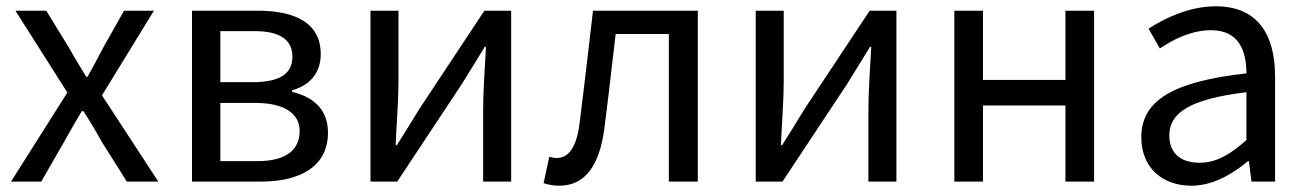

<svg xmlns="http://www.w3.org/2000/svg" viewBox="-20 -577 4152 610"><path d="M15 0H111L184 -127C203 -160 221 -193 240 -224H245C265 -193 285 -160 303 -127L383 0H483L304 -274L469 -543H374L307 -424C291 -393 275 -363 258 -333H254C236 -363 217 -393 200 -424L127 -543H29L194 -283Z M590 0H807C933 0 1022 -47 1022 -156C1022 -234 969 -271 908 -285V-290C964 -306 999 -345 999 -405C999 -504 918 -543 799 -543H590ZM680 -316V-478H790C873 -478 909 -448 909 -397C909 -346 874 -316 783 -316ZM680 -65V-250H791C884 -250 932 -216 932 -161C932 -100 888 -65 797 -65Z M1157 0H1242L1448 -311C1468 -344 1499 -394 1520 -428H1524C1520 -357 1515 -284 1515 -227V0H1604V-543H1519L1313 -232C1293 -199 1262 -149 1241 -116H1237C1240 -186 1246 -259 1246 -316V-543H1157Z M1757 13C1836 13 1884 -47 1900 -168C1913 -268 1924 -369 1936 -469H2105V0H2197V-543H1864C1850 -425 1837 -308 1822 -191C1813 -110 1787 -75 1749 -75C1739 -75 1732 -77 1725 -79L1707 5C1723 10 1737 13 1757 13Z M2381 0H2466L2672 -311C2692 -344 2723 -394 2744 -428H2748C2744 -357 2739 -284 2739 -227V0H2828V-543H2743L2537 -232C2517 -199 2486 -149 2465 -116H2461C2464 -186 2470 -259 2470 -316V-543H2381Z M3012 0H3103V-242H3365V0H3456V-543H3365V-323H3103V-543H3012Z M3765 13C3832 13 3893 -22 3945 -65H3948L3956 0H4031V-334C4031 -468 3975 -557 3843 -557C3756 -557 3679 -518 3629 -486L3665 -423C3708 -452 3765 -481 3828 -481C3917 -481 3940 -414 3940 -344C3709 -318 3606 -259 3606 -141C3606 -43 3674 13 3765 13ZM3791 -60C3737 -60 3695 -85 3695 -147C3695 -217 3757 -262 3940 -284V-132C3887 -85 3844 -60 3791 -60Z"/></svg>

Font: Microsoft YaHei
Style: Regular
Weight: 400
Designer: Ryoko NISHIZUKA 西塚涼子 (kana, bopomofo & ideographs); Paul D. Hunt (Latin, Greek & Cyrillic); Sandoll Communications 산돌커뮤니
Foundry: Adobe
Version: Version 2.001;hotconv 1.0.111;makeotfexe 2.5.65597